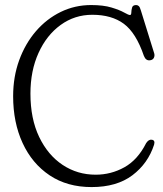

<svg xmlns="http://www.w3.org/2000/svg" viewBox="-20 -729 645 760"><path d="M590 -156.5Q566 -82 504 -35.2Q442 11.5 342.5 11.5Q246 11.5 176.5 -35Q107 -81.5 69.5 -162.8Q32 -244 32 -348Q32 -425 56 -490.8Q80 -556.5 122.2 -605.5Q164.5 -654.5 220.5 -681.8Q276.5 -709 340.5 -709Q389.5 -709 421.5 -699.2Q453.5 -689.5 471.2 -679.5Q489 -669.5 494.5 -669.5Q499.5 -669.5 499.8 -679.2Q500 -689 502.8 -699Q505.5 -709 519 -709Q525 -709 529.5 -704.8Q534 -700.5 537.5 -688L590.5 -517.5Q593 -508 589 -500Q585 -492 574.5 -490.5Q557.5 -487.5 549.5 -508Q518.5 -599 470.2 -634.8Q422 -670.5 345.5 -670.5Q275.5 -670.5 220 -630.2Q164.5 -590 132.5 -519.5Q100.5 -449 100.5 -358.5Q100.5 -259 135 -187Q169.5 -115 228 -76.2Q286.5 -37.5 358.5 -37.5Q419.5 -37.5 472.2 -66.8Q525 -96 558.5 -162.5Q568.5 -177.5 580 -176Q595 -174.5 590 -156.5Z"/></svg>

Font: Fraunces 144pt SuperSoft Light
Style: Regular
Weight: 300
Version: Version 1.000;[0bf87f6ff]